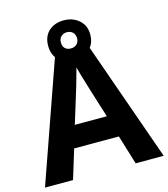

<svg xmlns="http://www.w3.org/2000/svg" viewBox="-127 -979 943 1078"><g transform="rotate(-15 345.0 -440.0)"><path d="M527 0 475 -170H215L163 0H0L252 -717H437L690 0ZM387 -463Q382 -480 374 -506Q366 -532 358 -559Q350 -586 345 -606Q340 -586 331.5 -556.5Q323 -527 315.5 -500.5Q308 -474 304 -463L253 -297H439ZM344 -648Q290 -648 256.5 -679Q223 -710 223 -764Q223 -818 256.5 -849Q290 -880 344 -880Q396 -880 432 -849Q468 -818 468 -765Q468 -710 432.5 -679Q397 -648 344 -648ZM344 -717Q364 -717 377.5 -729.5Q391 -742 391 -764Q391 -786 377.5 -798.5Q364 -811 344 -811Q324 -811 310.5 -798.5Q297 -786 297 -764Q297 -742 309 -729.5Q321 -717 344 -717Z"/></g></svg>

Font: Noto Sans Balinese
Style: Bold
Weight: 700
Designer: Aditya Bayu, David Williams
Foundry: David Williams
Version: Version 2.005; ttfautohint (v1.8.4.7-5d5b)